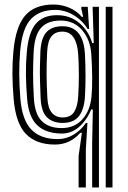

<svg xmlns="http://www.w3.org/2000/svg" viewBox="-20 -630 565 850"><path d="M328 200V60.5L342.5 -42H335.5Q289.8 10 223 10Q140.8 10 95 -36.8Q49.2 -83.5 40.2 -194.8Q35.5 -251.8 35 -299.9Q34.5 -348 39.2 -401Q49 -511.8 91.2 -560.9Q133.5 -610 217.2 -610Q253 -610 286.5 -595.9Q320 -581.8 342.2 -555.2H348.2L340 -591.8V-600H368.5L374.5 -501.8H367.8Q345 -539.5 306.1 -562.9Q267.2 -586.2 224 -586.2Q155.8 -586.2 116.8 -545.4Q77.8 -504.5 69 -400.8Q65 -351.5 65.2 -301.9Q65.5 -252.2 70 -195Q77.8 -98 119 -56.1Q160.2 -14.2 235 -14.2Q273.5 -14.2 306.1 -34Q338.8 -53.8 360 -85.5H367L360 31.5V200ZM388 200V3L391 -145.5H384Q364 -97.5 329.2 -67.4Q294.5 -37.2 247.5 -38.8Q180.5 -40.8 143.5 -76.9Q106.5 -113 100 -193.5Q95.2 -252 94.8 -300.5Q94.2 -349 98.8 -400.8Q106.5 -487.5 138.9 -525.1Q171.2 -562.8 232.5 -562.8Q290.2 -562.8 331.5 -527.8Q372.8 -492.8 388.2 -439.2L395 -439.5L390 -600H418V200ZM448 200V-600H478V200ZM252.8 -63Q310.5 -63 345.1 -102.2Q379.8 -141.5 385.2 -203.8Q388.5 -240 388.1 -287.4Q387.8 -334.8 384.2 -390Q380.2 -452.8 344.1 -495.9Q308 -539 248.2 -539Q190.8 -539 161.9 -506.9Q133 -474.8 129 -400.5Q126.5 -351.2 126.4 -305.8Q126.2 -260.2 130 -195Q134.2 -123.5 165.8 -93.2Q197.2 -63 252.8 -63ZM257 -85.8Q213.8 -85.8 188.1 -110.5Q162.5 -135.2 159.8 -196.5Q158 -239.8 157.1 -272.8Q156.2 -305.8 156.8 -336Q157.2 -366.2 158.8 -401Q161.8 -462.5 186.1 -488.1Q210.5 -513.8 256 -513.8Q349.5 -513.8 356 -390Q361.2 -292 356.2 -204Q353 -146.8 329.9 -116.2Q306.8 -85.8 257 -85.8ZM257 -110Q292.5 -110 308 -134.1Q323.5 -158.2 326.2 -203Q329.2 -249.8 329.1 -298.9Q329 -348 326.2 -390Q323 -438.2 305.8 -464.1Q288.5 -490 256 -490Q225 -490 208.1 -469.4Q191.2 -448.8 188.8 -401.5Q186.2 -350.2 186.2 -304.8Q186.2 -259.2 189.8 -195Q192.2 -151 209.9 -130.5Q227.5 -110 257 -110Z"/></svg>

Font: Big Shoulders Inline Text Black
Style: Regular
Weight: 900
Designer: Patric King
Foundry: XO Type Co
Version: Version 1.000